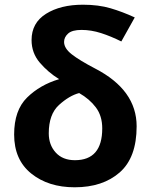

<svg xmlns="http://www.w3.org/2000/svg" viewBox="-20 -785 640 815"><path d="M560 -249Q560 -403 384 -494Q317 -529 284.5 -554.5Q252 -580 252 -607Q252 -627 269 -642.5Q286 -658 326 -658Q367 -658 409 -644.5Q451 -631 495 -609L552 -711Q500 -735 449 -750Q398 -765 332 -765Q237 -765 175.5 -726.5Q114 -688 114 -615Q114 -560 149 -519Q184 -478 231 -449Q150 -425 95 -371Q40 -317 40 -214Q40 -107 112.5 -48.5Q185 10 297 10Q416 10 488 -53Q560 -116 560 -249ZM187 -219Q187 -300 230.5 -339.5Q274 -379 316 -390Q360 -365 387 -329Q414 -293 414 -240Q414 -105 298 -105Q246 -105 216.5 -137.5Q187 -170 187 -219Z"/></svg>

Font: Noto Sans Mono UI
Style: Bold
Weight: 700
Designer: Monotype Design team
Foundry: Monotype Imaging Inc.
Version: 1.000